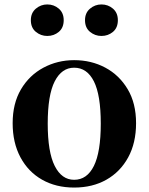

<svg xmlns="http://www.w3.org/2000/svg" viewBox="-20 -828 670 865"><path d="M314 17Q232 17 169.5 -18.5Q107 -54 72 -119.5Q37 -185 37 -273Q37 -362 74.5 -425.5Q112 -489 175.5 -523Q239 -557 314 -557Q391 -557 454 -523.5Q517 -490 555 -426.5Q593 -363 593 -273Q593 -184 557.5 -119Q522 -54 459.5 -18.5Q397 17 314 17ZM314 -18Q372 -18 403 -80.5Q434 -143 434 -271Q434 -400 403 -461.5Q372 -523 314 -523Q258 -523 226.5 -461.5Q195 -400 195 -271Q195 -143 226.5 -80.5Q258 -18 314 -18ZM193 -666Q164 -666 141.5 -684.5Q119 -703 119 -737Q119 -770 141.5 -789Q164 -808 193 -808Q223 -808 245 -789Q267 -770 267 -737Q267 -703 245 -684.5Q223 -666 193 -666ZM437 -666Q408 -666 385.5 -684.5Q363 -703 363 -737Q363 -770 385.5 -789Q408 -808 437 -808Q467 -808 489 -789Q511 -770 511 -737Q511 -703 489 -684.5Q467 -666 437 -666Z"/></svg>

Font: Noto Serif TC ExtraBold
Style: Regular
Weight: 800
Designer: Ryoko NISHIZUKA 西塚涼子 (kana & ideographs); Frank Grießhammer (Latin, Greek & Cyrillic); Wenlong ZHANG 张文龙 (bopomofo); San
Foundry: Adobe
Version: Version 2.002-H1;hotconv 1.1.0;makeotfexe 2.6.0